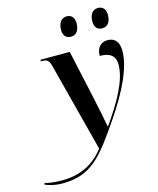

<svg xmlns="http://www.w3.org/2000/svg" viewBox="-302 -852 981 1190"><g transform="rotate(-15 188.5 -257.0)"><path d="M437 -625C463 -625 491 -643 491 -697C491 -736 471 -754 441 -754C407 -754 387 -726 387 -681C387 -643 406 -625 437 -625ZM236 -625C263 -625 290 -643 290 -697C290 -736 270 -754 241 -754C207 -754 186 -726 186 -681C186 -643 206 -625 236 -625ZM-51 240C138 240 211 140 350 -63C451 -211 520 -351 520 -459C520 -514 495 -546 448 -546C406 -546 376 -518 376 -464C441 -464 475 -439 475 -382C475 -283 405 -159 312 -28H311C304 -67 282 -178 270 -230L203 -536H16L14 -526H24C58 -526 68 -513 78 -473L224 90C153 181 64 221 -49 221C-105 221 -139 214 -158 208L-161 218C-135 230 -96 240 -51 240Z"/></g></svg>

Font: Noto Serif Display SemiBold
Style: Italic
Weight: 600
Italic angle: -12°
Designer: Monotype Design Team
Foundry: Monotype Imaging Inc.
Version: Version 2.009